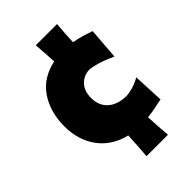

<svg xmlns="http://www.w3.org/2000/svg" viewBox="-228 -713 936 936"><g transform="rotate(-45 239.5 -245.0)"><path d="M206.5 137Q212.5 65.5 215 2.5Q124.5 -19.5 75.2 -86.8Q26 -154 26 -249Q26 -347 73.2 -417.5Q120.5 -488 215 -508Q213.5 -536.5 211.5 -566.2Q209.5 -596 207 -627H353.5Q351 -596.5 349 -567Q347 -537.5 346 -509Q376.5 -504 403.8 -495.8Q431 -487.5 452 -480L439.5 -317Q392 -339 357.5 -348.8Q323 -358.5 306 -358.5Q267 -356.5 241.5 -329.2Q216 -302 216 -254.5Q216 -201.5 250.2 -171Q284.5 -140.5 344 -139.5Q362.5 -139.5 389.8 -147.5Q417 -155.5 443 -170L450.5 -10.5Q429.5 -6.5 402.5 -0.8Q375.5 5 346 8Q348.5 69 354.5 137Z"/></g></svg>

Font: Commissioner Flair ExtraBold
Style: Regular
Weight: 800
Designer: Kostas Bartsokas
Foundry: Kostas Bartsokas
Version: Version 1.000; ttfautohint (v1.8.3)